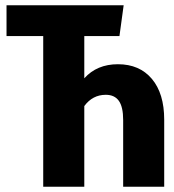

<svg xmlns="http://www.w3.org/2000/svg" viewBox="-20 -713 665 733"><path d="M430.2 -467.8Q512.7 -467.8 559.8 -411.9Q606.9 -356 606.9 -255.9V0H450.2V-254.9Q450.2 -304.7 433.8 -327.9Q417.5 -351.1 383.8 -351.1Q333.5 -351.1 301.8 -308.1V0H145V-575.2H4.9V-692.9H452.1L436 -575.2H301.8V-414.1Q350.1 -467.8 430.2 -467.8Z"/></svg>

Font: Fira Sans Compressed
Style: Bold
Weight: 700
Width: 1
Designer: Carrois Corporate & Edenspiekermann AG
Foundry: Carrois Corporate GbR & Edenspiekermann AG
Version: Version 4.203;PS 004.203;hotconv 1.0.88;makeotf.lib2.5.64775